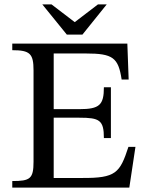

<svg xmlns="http://www.w3.org/2000/svg" viewBox="-20 -856 666 876"><path d="M570 0 598 -186H566C527 -67 509 -43 354 -44H225V-319H342C434 -319 454 -308 454 -226H486V-458H454C454 -377 434 -358 342 -358H225V-612H372C495 -612 520 -593 535 -493H567L561 -657H36V-627C117 -627 133 -611 133 -535V-118C133 -40 117 -30 36 -30V0ZM356 -698 467 -836H427L321 -755L215 -836H173L285 -698Z"/></svg>

Font: STIX Two Text
Style: Regular
Weight: 400
Designer: Ross Mills, John Hudson & Paul Hanslow, Tiro Typeworks Ltd; with prior portions MicroPress Inc., and Coen Hoffman.
Foundry: Tiro Typeworks Ltd
Version: Version 2.13 b171